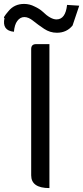

<svg xmlns="http://www.w3.org/2000/svg" viewBox="-59 -959 424 979"><path d="M193 0Q100 0 100 -65V-709Q100 -734 125 -734H193V0ZM231 -792Q196 -792 166 -812Q136 -832 111 -852Q87 -872 65 -872Q44 -872 29 -852Q15 -833 12 -797Q-50 -803 -36 -867Q-47 -866 -16 -902Q14 -939 64 -939Q92 -939 117 -926Q143 -914 158 -900Q199 -860 229 -860Q275 -860 283 -934L345 -930L311 -829Q281 -792 231 -792Z"/></svg>

Font: Swei Toothpaste CJK TC
Style: Regular
Weight: 400
Version: Version 1.0